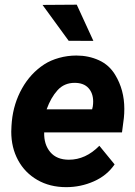

<svg xmlns="http://www.w3.org/2000/svg" viewBox="-20 -770 564 800"><path d="M299.8 -750.5 369.1 -599.6 266.1 -600.1 157.2 -749.5ZM457.5 -85Q425.8 -38.6 371.1 -14.4Q316.4 9.8 255.9 9.8Q187.5 9.8 135.5 -20.3Q83.5 -50.3 55.2 -102.8Q26.9 -155.3 26.9 -221.2Q26.9 -229 27.8 -244.6L29.3 -264.2Q36.6 -338.9 71.8 -401.6Q106.9 -464.4 164.6 -502Q190.9 -519 226.1 -528.8Q261.2 -538.6 298.3 -538.6Q349.1 -538.6 392.1 -519Q435.1 -499.5 460 -458Q498 -395.5 498 -316.4Q498 -295.9 496.1 -278.3L488.3 -218.3H164.1Q162.6 -168 189.5 -136.2Q216.3 -104.5 267.1 -104.5Q336.9 -104.5 394 -162.6ZM174.3 -314.5H363.8L366.7 -326.7Q368.2 -336.9 368.2 -346.7Q368.2 -381.8 348.4 -403.3Q328.6 -424.8 291 -424.8Q247.6 -424.8 219.7 -394Q191.9 -363.3 174.3 -314.5Z"/></svg>

Font: Mardoto
Style: Bold Italic
Weight: 700
Italic angle: -12°
Designer: Christian Robertson, Vahan Hovhannisyan
Foundry: Google
Version: Version 1.000